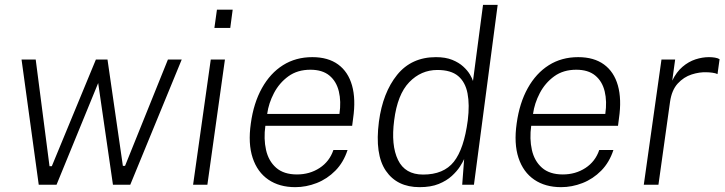

<svg xmlns="http://www.w3.org/2000/svg" viewBox="-20 -763 2995 793"><path d="M140 0 69 -517H127.5L184.5 -76.5H194L376 -517H424L487.5 -78H496.5L673.5 -517H730.5L518 0H446.5L385.5 -420L213.5 0Z M777.5 0 850.5 -517H909L836.5 0ZM865.5 -647.5 876 -723H941L931 -647.5Z M1199.5 10Q1134 10 1088.5 -21Q1043 -52 1023.5 -111Q1004 -170 1016 -253.5Q1027.5 -337.5 1061.8 -399Q1096 -460.5 1148.8 -493.8Q1201.5 -527 1270 -527Q1335 -527 1376.5 -496.8Q1418 -466.5 1434 -410Q1450 -353.5 1438.5 -274.5L1434.5 -243.5H1076Q1068.5 -189.5 1078.8 -143.8Q1089 -98 1120.5 -70.2Q1152 -42.5 1206.5 -42.5Q1259 -42.5 1300 -69.2Q1341 -96 1357 -143.5H1415.5Q1399 -92.5 1365.2 -58.2Q1331.5 -24 1288 -7Q1244.5 10 1199.5 10ZM1083.5 -292.5H1382Q1389.5 -344 1379.5 -385.5Q1369.5 -427 1340.5 -451Q1311.5 -475 1262 -475Q1208.5 -475 1171 -447.8Q1133.5 -420.5 1111.5 -378.5Q1089.5 -336.5 1083.5 -292.5Z M1713 10Q1620 10 1573.8 -57.5Q1527.5 -125 1545 -260.5Q1561 -380.5 1620.2 -453.8Q1679.5 -527 1780.5 -527Q1820 -527 1847.8 -515.8Q1875.5 -504.5 1893.2 -488.2Q1911 -472 1920.8 -455.5Q1930.5 -439 1933.5 -428.5L1975 -743H2035.5L1937.5 0H1889L1897 -106Q1892 -94.5 1879.8 -75.2Q1867.5 -56 1846 -36.2Q1824.5 -16.5 1792 -3.2Q1759.5 10 1713 10ZM1727.5 -42Q1812.5 -42 1854.5 -95Q1896.5 -148 1912 -266Q1920 -330.5 1911 -377.2Q1902 -424 1872.2 -449Q1842.5 -474 1786.5 -474Q1719 -474 1670.2 -423.5Q1621.5 -373 1608 -266Q1594.5 -163 1623.8 -102.5Q1653 -42 1727.5 -42Z M2297.5 10Q2232 10 2186.5 -21Q2141 -52 2121.5 -111Q2102 -170 2114 -253.5Q2125.5 -337.5 2159.8 -399Q2194 -460.5 2246.8 -493.8Q2299.5 -527 2368 -527Q2433 -527 2474.5 -496.8Q2516 -466.5 2532 -410Q2548 -353.5 2536.5 -274.5L2532.5 -243.5H2174Q2166.5 -189.5 2176.8 -143.8Q2187 -98 2218.5 -70.2Q2250 -42.5 2304.5 -42.5Q2357 -42.5 2398 -69.2Q2439 -96 2455 -143.5H2513.5Q2497 -92.5 2463.2 -58.2Q2429.5 -24 2386 -7Q2342.5 10 2297.5 10ZM2181.5 -292.5H2480Q2487.5 -344 2477.5 -385.5Q2467.5 -427 2438.5 -451Q2409.5 -475 2360 -475Q2306.5 -475 2269 -447.8Q2231.5 -420.5 2209.5 -378.5Q2187.5 -336.5 2181.5 -292.5Z M2639 0 2712 -517H2768.5L2756.5 -430Q2774 -466 2799 -487.2Q2824 -508.5 2852.5 -517.8Q2881 -527 2908 -527Q2921 -527 2933 -525Q2945 -523 2952 -518.5L2943.5 -457Q2935.5 -461 2921.8 -462.8Q2908 -464.5 2899 -464.5Q2869.5 -466 2836.8 -455.5Q2804 -445 2779.2 -418Q2754.5 -391 2747.5 -343L2699.5 0Z"/></svg>

Font: Public Sans Thin ExtraLight
Style: Italic
Weight: 250
Italic angle: -8°
Version: Version 2.001